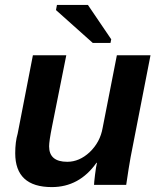

<svg xmlns="http://www.w3.org/2000/svg" viewBox="-20 -753 651 782"><path d="M114 -528H250L192 -238Q180 -178 180 -157Q180 -94 254 -94Q303 -94 345 -133Q388 -174 398 -232L456 -528H593L512 -113Q505 -75 494 0H363Q363 -8 367 -41Q371 -74 375 -90H373Q303 9 191 9Q42 9 42 -129Q42 -175 52 -209ZM430 -578H358L208 -712L212 -733H338L433 -593Z"/></svg>

Font: Libra Sans
Style: Bold Italic
Weight: 700
Italic angle: -12°
Foundry: Context Ltd
Version: Version 1.002